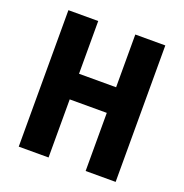

<svg xmlns="http://www.w3.org/2000/svg" viewBox="-128 -829 904 944"><g transform="rotate(20 324.0 -357.0)"><path d="M578 0H421V-304H227V0H71V-714H227V-438H421V-714H578Z"/></g></svg>

Font: Noto Sans Telugu Condensed ExtraBold
Style: Regular
Weight: 800
Width: 3
Designer: Jelle Bosma - Monotype Design Team
Foundry: Monotype Imaging Inc.
Version: Version 2.005; ttfautohint (v1.8.4.7-5d5b)